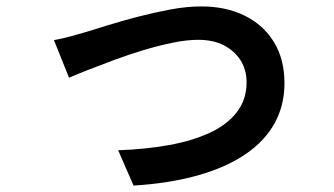

<svg xmlns="http://www.w3.org/2000/svg" viewBox="-20 -542 1040 598"><path d="M148 -417Q171 -421 199 -428.5Q227 -436 250 -443Q276 -451 318 -464Q360 -477 410 -490Q460 -503 511 -512.5Q562 -522 607 -522Q684 -522 742.5 -493Q801 -464 833.5 -410.5Q866 -357 866 -283Q866 -214 835.5 -158.5Q805 -103 745 -62Q685 -21 597 4Q509 29 396 36L348 -74Q433 -77 505.5 -90Q578 -103 632.5 -128Q687 -153 717.5 -192.5Q748 -232 748 -285Q748 -325 729 -354.5Q710 -384 677 -401Q644 -418 597 -418Q562 -418 518 -409Q474 -400 427.5 -386Q381 -372 336.5 -355.5Q292 -339 255 -324.5Q218 -310 195 -300Z"/></svg>

Font: Noto Sans JP SemiBold
Style: Regular
Weight: 600
Designer: Ryoko NISHIZUKA  (kana, bopomofo & ideographs); Paul D. Hunt (Latin, Greek & Cyrillic); Sandoll Communications , Soo-you
Foundry: Adobe
Version: Version 2.004-H2;hotconv 1.0.118;makeotfexe 2.5.65603